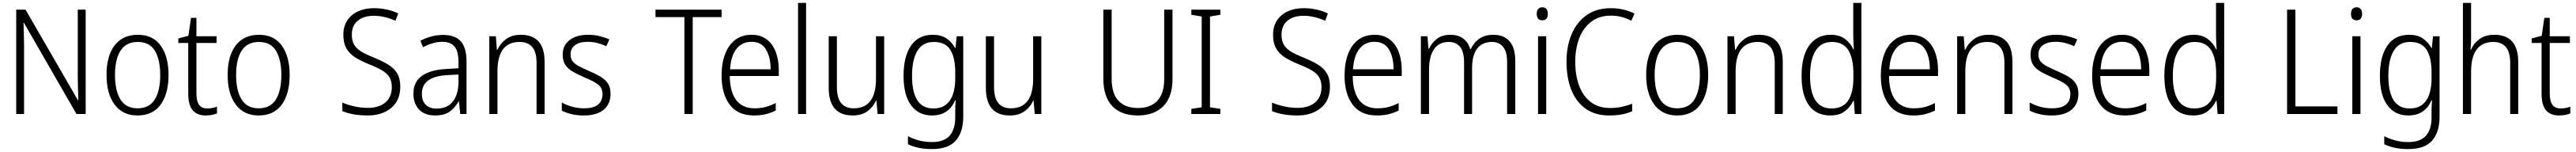

<svg xmlns="http://www.w3.org/2000/svg" viewBox="-20 -873 17655 1040"><path d="M567 -93H504L144 -717H141Q142 -680 143.5 -641Q145 -602 145 -559V-93H91V-807H155L514 -187H517Q516 -221 514.5 -264.5Q513 -308 513 -344V-807H567Z M1135 -360Q1135 -232 1081 -157.5Q1027 -83 922 -83Q821 -83 765.5 -157.5Q710 -232 710 -360Q710 -491 766 -563Q822 -635 925 -635Q1028 -635 1081.5 -560.5Q1135 -486 1135 -360ZM768 -360Q768 -253 805.5 -192.5Q843 -132 923 -132Q1003 -132 1040.5 -192Q1078 -252 1078 -360Q1078 -463 1042 -524.5Q1006 -586 924 -586Q845 -586 806.5 -527Q768 -468 768 -360Z M1401 -131Q1419 -131 1436.5 -134.5Q1454 -138 1467 -143V-97Q1452 -91 1433 -87Q1414 -83 1391 -83Q1331 -83 1300.5 -118.5Q1270 -154 1270 -232V-579H1202V-610L1271 -628L1289 -751H1326V-625H1464V-579H1326V-234Q1326 -183 1343.5 -157Q1361 -131 1401 -131Z M1965 -360Q1965 -232 1911 -157.5Q1857 -83 1752 -83Q1651 -83 1595.5 -157.5Q1540 -232 1540 -360Q1540 -491 1596 -563Q1652 -635 1755 -635Q1858 -635 1911.5 -560.5Q1965 -486 1965 -360ZM1598 -360Q1598 -253 1635.5 -192.5Q1673 -132 1753 -132Q1833 -132 1870.5 -192Q1908 -252 1908 -360Q1908 -463 1872 -524.5Q1836 -586 1754 -586Q1675 -586 1636.5 -527Q1598 -468 1598 -360Z M2723 -280Q2723 -186 2661 -134.5Q2599 -83 2500 -83Q2446 -83 2402.5 -91Q2359 -99 2326 -113V-171Q2361 -156 2406.5 -145.5Q2452 -135 2502 -135Q2577 -135 2621 -172Q2665 -209 2665 -277Q2665 -318 2648.5 -345Q2632 -372 2596.5 -392.5Q2561 -413 2505 -435Q2453 -456 2414 -480.5Q2375 -505 2354 -541.5Q2333 -578 2333 -635Q2333 -693 2360 -733.5Q2387 -774 2434 -795.5Q2481 -817 2542 -817Q2589 -817 2631.5 -807.5Q2674 -798 2709 -781L2690 -731Q2652 -748 2614.5 -756.5Q2577 -765 2541 -765Q2473 -765 2432 -731.5Q2391 -698 2391 -636Q2391 -592 2408.5 -564.5Q2426 -537 2460 -517.5Q2494 -498 2542 -479Q2599 -456 2639.5 -431.5Q2680 -407 2701.5 -371.5Q2723 -336 2723 -280Z M3016 -634Q3099 -634 3138 -590Q3177 -546 3177 -451V-93H3134L3125 -180H3123Q3099 -137 3062.5 -110Q3026 -83 2961 -83Q2890 -83 2851.5 -124Q2813 -165 2813 -232Q2813 -312 2870.5 -353.5Q2928 -395 3038 -401L3122 -406V-445Q3122 -523 3094.5 -555Q3067 -587 3012 -587Q2979 -587 2946 -577.5Q2913 -568 2879 -550L2861 -594Q2894 -612 2934 -623Q2974 -634 3016 -634ZM3044 -359Q2871 -349 2871 -232Q2871 -182 2898 -156Q2925 -130 2972 -130Q3045 -130 3083 -178Q3121 -226 3122 -310V-363Z M3549 -635Q3628 -635 3670 -590Q3712 -545 3712 -449V-93H3657V-442Q3657 -516 3627.5 -551Q3598 -586 3541 -586Q3389 -586 3389 -385V-93H3333V-625H3378L3385 -533H3389Q3408 -576 3448 -605.5Q3488 -635 3549 -635Z M4164 -231Q4164 -161 4116.5 -122Q4069 -83 3981 -83Q3933 -83 3895 -92.5Q3857 -102 3830 -116V-172Q3861 -154 3900.5 -143Q3940 -132 3982 -132Q4048 -132 4078.5 -157.5Q4109 -183 4109 -229Q4109 -272 4077.5 -295.5Q4046 -319 3984 -344Q3941 -363 3907.5 -381.5Q3874 -400 3855 -427.5Q3836 -455 3836 -499Q3836 -562 3883 -598.5Q3930 -635 4010 -635Q4052 -635 4088.5 -626Q4125 -617 4156 -603L4135 -557Q4108 -570 4075 -578.5Q4042 -587 4008 -587Q3953 -587 3921.5 -564.5Q3890 -542 3890 -501Q3890 -471 3904.5 -453Q3919 -435 3946.5 -420.5Q3974 -406 4015 -388Q4057 -370 4091 -351Q4125 -332 4144.5 -304Q4164 -276 4164 -231Z M4727 -93H4670V-756H4472V-807H4925V-756H4727Z M5131 -635Q5193 -635 5234.5 -603Q5276 -571 5296.5 -516.5Q5317 -462 5317 -393V-353H4981Q4982 -245 5025 -188.5Q5068 -132 5150 -132Q5191 -132 5224.5 -140.5Q5258 -149 5296 -168V-117Q5262 -100 5226.5 -91.5Q5191 -83 5147 -83Q5036 -83 4980.5 -157Q4925 -231 4925 -356Q4925 -439 4948.5 -502Q4972 -565 5018 -600Q5064 -635 5131 -635ZM5130 -587Q5066 -587 5027.5 -539.5Q4989 -492 4983 -399H5261Q5261 -481 5229.5 -534Q5198 -587 5130 -587Z M5504 -93H5449V-853H5504Z M6039 -625V-93H5994L5986 -184H5983Q5964 -141 5924.5 -112Q5885 -83 5823 -83Q5659 -83 5659 -273V-625H5715V-280Q5715 -204 5744 -168Q5773 -132 5830 -132Q5983 -132 5983 -334V-625Z M6372 -635Q6429 -635 6465.5 -610.5Q6502 -586 6525 -545H6528L6536 -625H6581V-75Q6581 31 6530 89Q6479 147 6366 147Q6316 147 6276 138.5Q6236 130 6202 114V59Q6237 77 6278.5 88Q6320 99 6367 99Q6448 99 6487 56Q6526 13 6526 -69V-101Q6526 -121 6526.5 -142.5Q6527 -164 6529 -187H6525Q6505 -137 6465 -110Q6425 -83 6366 -83Q6275 -83 6223.5 -152.5Q6172 -222 6172 -355Q6172 -486 6223 -560.5Q6274 -635 6372 -635ZM6379 -586Q6303 -586 6266.5 -525Q6230 -464 6230 -355Q6230 -131 6375 -131Q6431 -131 6464 -158Q6497 -185 6511.5 -231Q6526 -277 6526 -334V-380Q6526 -478 6492.5 -532Q6459 -586 6379 -586Z M7116 -625V-93H7071L7063 -184H7060Q7041 -141 7001.5 -112Q6962 -83 6900 -83Q6736 -83 6736 -273V-625H6792V-280Q6792 -204 6821 -168Q6850 -132 6907 -132Q7060 -132 7060 -334V-625Z M8015 -333Q8015 -210 7952 -146.5Q7889 -83 7777 -83Q7663 -83 7602 -147.5Q7541 -212 7541 -335V-807H7598V-335Q7598 -233 7644.5 -183.5Q7691 -134 7779 -134Q7864 -134 7911 -183.5Q7958 -233 7958 -331V-807H8015Z M8343 -93H8144V-128L8215 -139V-760L8144 -772V-807H8343V-772L8272 -760V-139L8343 -128Z M9094 -280Q9094 -186 9032 -134.5Q8970 -83 8871 -83Q8817 -83 8773.5 -91Q8730 -99 8697 -113V-171Q8732 -156 8777.5 -145.5Q8823 -135 8873 -135Q8948 -135 8992 -172Q9036 -209 9036 -277Q9036 -318 9019.5 -345Q9003 -372 8967.5 -392.5Q8932 -413 8876 -435Q8824 -456 8785 -480.5Q8746 -505 8725 -541.5Q8704 -578 8704 -635Q8704 -693 8731 -733.5Q8758 -774 8805 -795.5Q8852 -817 8913 -817Q8960 -817 9002.5 -807.5Q9045 -798 9080 -781L9061 -731Q9023 -748 8985.5 -756.5Q8948 -765 8912 -765Q8844 -765 8803 -731.5Q8762 -698 8762 -636Q8762 -592 8779.5 -564.5Q8797 -537 8831 -517.5Q8865 -498 8913 -479Q8970 -456 9010.5 -431.5Q9051 -407 9072.5 -371.5Q9094 -336 9094 -280Z M9400 -635Q9462 -635 9503.5 -603Q9545 -571 9565.5 -516.5Q9586 -462 9586 -393V-353H9250Q9251 -245 9294 -188.5Q9337 -132 9419 -132Q9460 -132 9493.5 -140.5Q9527 -149 9565 -168V-117Q9531 -100 9495.5 -91.5Q9460 -83 9416 -83Q9305 -83 9249.5 -157Q9194 -231 9194 -356Q9194 -439 9217.5 -502Q9241 -565 9287 -600Q9333 -635 9400 -635ZM9399 -587Q9335 -587 9296.5 -539.5Q9258 -492 9252 -399H9530Q9530 -481 9498.5 -534Q9467 -587 9399 -587Z M10214 -635Q10285 -635 10324.5 -591Q10364 -547 10364 -452V-93H10308V-448Q10308 -520 10280 -553Q10252 -586 10204 -586Q10138 -586 10103 -541Q10068 -496 10068 -406V-93H10013V-445Q10013 -520 9985 -553Q9957 -586 9909 -586Q9841 -586 9807 -536Q9773 -486 9773 -397V-93H9717V-625H9762L9769 -540H9773Q9791 -579 9826.5 -607Q9862 -635 9919 -635Q9973 -635 10007.5 -609Q10042 -583 10055 -537H10059Q10080 -583 10118.5 -609Q10157 -635 10214 -635Z M10549 -823Q10568 -823 10577.5 -811Q10587 -799 10587 -779Q10587 -734 10549 -734Q10511 -734 10511 -779Q10511 -799 10520.5 -811Q10530 -823 10549 -823ZM10576 -625V-93H10520V-625Z M11019 -766Q10939 -766 10884.5 -724.5Q10830 -683 10802.5 -611.5Q10775 -540 10775 -451Q10775 -355 10802.5 -284Q10830 -213 10883 -173.5Q10936 -134 11014 -134Q11059 -134 11096 -142.5Q11133 -151 11165 -163V-112Q11134 -98 11095.5 -90.5Q11057 -83 11008 -83Q10913 -83 10848 -128Q10783 -173 10749 -256Q10715 -339 10715 -452Q10715 -555 10749.5 -637.5Q10784 -720 10851.5 -768.5Q10919 -817 11018 -817Q11108 -817 11181 -780L11159 -731Q11093 -766 11019 -766Z M11686 -360Q11686 -232 11632 -157.5Q11578 -83 11473 -83Q11372 -83 11316.5 -157.5Q11261 -232 11261 -360Q11261 -491 11317 -563Q11373 -635 11476 -635Q11579 -635 11632.5 -560.5Q11686 -486 11686 -360ZM11319 -360Q11319 -253 11356.5 -192.5Q11394 -132 11474 -132Q11554 -132 11591.5 -192Q11629 -252 11629 -360Q11629 -463 11593 -524.5Q11557 -586 11475 -586Q11396 -586 11357.5 -527Q11319 -468 11319 -360Z M12034 -635Q12113 -635 12155 -590Q12197 -545 12197 -449V-93H12142V-442Q12142 -516 12112.5 -551Q12083 -586 12026 -586Q11874 -586 11874 -385V-93H11818V-625H11863L11870 -533H11874Q11893 -576 11933 -605.5Q11973 -635 12034 -635Z M12523 -83Q12427 -83 12376.5 -152Q12326 -221 12326 -354Q12326 -491 12379 -563Q12432 -635 12526 -635Q12586 -635 12624 -606Q12662 -577 12680 -536H12684Q12683 -559 12681.5 -583.5Q12680 -608 12680 -628V-853H12736V-93H12691L12684 -183H12680Q12661 -142 12623.5 -112.5Q12586 -83 12523 -83ZM12531 -131Q12610 -131 12645.5 -185.5Q12681 -240 12681 -341V-369Q12681 -474 12646 -530Q12611 -586 12534 -586Q12460 -586 12422 -526Q12384 -466 12384 -353Q12384 -245 12420 -188Q12456 -131 12531 -131Z M13075 -635Q13137 -635 13178.5 -603Q13220 -571 13240.5 -516.5Q13261 -462 13261 -393V-353H12925Q12926 -245 12969 -188.5Q13012 -132 13094 -132Q13135 -132 13168.5 -140.5Q13202 -149 13240 -168V-117Q13206 -100 13170.5 -91.5Q13135 -83 13091 -83Q12980 -83 12924.5 -157Q12869 -231 12869 -356Q12869 -439 12892.5 -502Q12916 -565 12962 -600Q13008 -635 13075 -635ZM13074 -587Q13010 -587 12971.5 -539.5Q12933 -492 12927 -399H13205Q13205 -481 13173.5 -534Q13142 -587 13074 -587Z M13608 -635Q13687 -635 13729 -590Q13771 -545 13771 -449V-93H13716V-442Q13716 -516 13686.5 -551Q13657 -586 13600 -586Q13448 -586 13448 -385V-93H13392V-625H13437L13444 -533H13448Q13467 -576 13507 -605.5Q13547 -635 13608 -635Z M14223 -231Q14223 -161 14175.5 -122Q14128 -83 14040 -83Q13992 -83 13954 -92.5Q13916 -102 13889 -116V-172Q13920 -154 13959.5 -143Q13999 -132 14041 -132Q14107 -132 14137.5 -157.5Q14168 -183 14168 -229Q14168 -272 14136.5 -295.5Q14105 -319 14043 -344Q14000 -363 13966.5 -381.5Q13933 -400 13914 -427.5Q13895 -455 13895 -499Q13895 -562 13942 -598.5Q13989 -635 14069 -635Q14111 -635 14147.5 -626Q14184 -617 14215 -603L14194 -557Q14167 -570 14134 -578.5Q14101 -587 14067 -587Q14012 -587 13980.5 -564.5Q13949 -542 13949 -501Q13949 -471 13963.5 -453Q13978 -435 14005.5 -420.5Q14033 -406 14074 -388Q14116 -370 14150 -351Q14184 -332 14203.5 -304Q14223 -276 14223 -231Z M14523 -635Q14585 -635 14626.5 -603Q14668 -571 14688.5 -516.5Q14709 -462 14709 -393V-353H14373Q14374 -245 14417 -188.5Q14460 -132 14542 -132Q14583 -132 14616.5 -140.5Q14650 -149 14688 -168V-117Q14654 -100 14618.5 -91.5Q14583 -83 14539 -83Q14428 -83 14372.5 -157Q14317 -231 14317 -356Q14317 -439 14340.5 -502Q14364 -565 14410 -600Q14456 -635 14523 -635ZM14522 -587Q14458 -587 14419.5 -539.5Q14381 -492 14375 -399H14653Q14653 -481 14621.5 -534Q14590 -587 14522 -587Z M15009 -83Q14913 -83 14862.5 -152Q14812 -221 14812 -354Q14812 -491 14865 -563Q14918 -635 15012 -635Q15072 -635 15110 -606Q15148 -577 15166 -536H15170Q15169 -559 15167.5 -583.5Q15166 -608 15166 -628V-853H15222V-93H15177L15170 -183H15166Q15147 -142 15109.5 -112.5Q15072 -83 15009 -83ZM15017 -131Q15096 -131 15131.5 -185.5Q15167 -240 15167 -341V-369Q15167 -474 15132 -530Q15097 -586 15020 -586Q14946 -586 14908 -526Q14870 -466 14870 -353Q14870 -245 14906 -188Q14942 -131 15017 -131Z M15653 -93V-807H15710V-145H15998V-93Z M16129 -823Q16148 -823 16157.5 -811Q16167 -799 16167 -779Q16167 -734 16129 -734Q16091 -734 16091 -779Q16091 -799 16100.5 -811Q16110 -823 16129 -823ZM16156 -625V-93H16100V-625Z M16489 -635Q16546 -635 16582.5 -610.5Q16619 -586 16642 -545H16645L16653 -625H16698V-75Q16698 31 16647 89Q16596 147 16483 147Q16433 147 16393 138.5Q16353 130 16319 114V59Q16354 77 16395.5 88Q16437 99 16484 99Q16565 99 16604 56Q16643 13 16643 -69V-101Q16643 -121 16643.5 -142.5Q16644 -164 16646 -187H16642Q16622 -137 16582 -110Q16542 -83 16483 -83Q16392 -83 16340.5 -152.5Q16289 -222 16289 -355Q16289 -486 16340 -560.5Q16391 -635 16489 -635ZM16496 -586Q16420 -586 16383.5 -525Q16347 -464 16347 -355Q16347 -131 16492 -131Q16548 -131 16581 -158Q16614 -185 16628.5 -231Q16643 -277 16643 -334V-380Q16643 -478 16609.5 -532Q16576 -586 16496 -586Z M16914 -610Q16914 -589 16913 -571Q16912 -553 16910 -534H16914Q16932 -577 16972 -606Q17012 -635 17073 -635Q17154 -635 17195.5 -589Q17237 -543 17237 -447V-93H17182V-441Q17182 -517 17152 -551.5Q17122 -586 17066 -586Q16992 -586 16953 -535.5Q16914 -485 16914 -382V-93H16858V-853H16914Z M17528 -131Q17546 -131 17563.5 -134.5Q17581 -138 17594 -143V-97Q17579 -91 17560 -87Q17541 -83 17518 -83Q17458 -83 17427.5 -118.5Q17397 -154 17397 -232V-579H17329V-610L17398 -628L17416 -751H17453V-625H17591V-579H17453V-234Q17453 -183 17470.5 -157Q17488 -131 17528 -131Z"/></svg>

Font: Noto Sans Telugu UI SemiCondensed Light
Style: Regular
Weight: 300
Width: 4
Designer: Jelle Bosma - Monotype Design Team
Foundry: Monotype Imaging Inc.
Version: Version 2.005; ttfautohint (v1.8.4.7-5d5b)